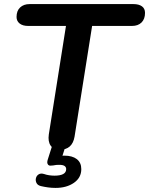

<svg xmlns="http://www.w3.org/2000/svg" viewBox="-20 -725 730 940"><path d="M273 8Q242 8 228 -12Q214 -32 219 -67L303 -598H118Q91 -598 76 -610Q61 -622 61 -642Q61 -672 78.5 -688.5Q96 -705 125 -705H633Q660 -705 675 -694Q690 -683 690 -662Q690 -632 673 -615Q656 -598 626 -598H431L345 -56Q334 8 273 8ZM252 195Q233 195 215 192.5Q197 190 180 186Q164 182 158.5 170.5Q153 159 156 147Q159 135 169.5 128.5Q180 122 196 127Q207 131 220.5 133Q234 135 247 135Q275 135 289.5 127Q304 119 304 103Q304 93 296 87.5Q288 82 270 82Q263 82 255.5 82.5Q248 83 240 85Q232 86 226 86Q220 86 216 82Q212 77 211.5 72Q211 67 213 59L238 -20H304L280 56L249 45Q261 41 273 39Q285 37 295 37Q334 37 356 54Q378 71 378 103Q378 145 342 170Q306 195 252 195Z"/></svg>

Font: Nunito Variable Extra Light
Style: Italic
Weight: 200
Italic angle: -9°
Designer: Vernon Adams
Foundry: Vernon Adams
Version: Version 3.602